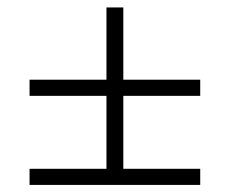

<svg xmlns="http://www.w3.org/2000/svg" viewBox="-20 -618 626 523"><path d="M60.5 -114.3V-158.2H270V-356.9H60.5V-400.9H270V-597.7H315.9V-400.9H525.4V-356.9H315.9V-158.2H525.4V-114.3Z"/></svg>

Font: Caskaydia Cove ExtraLight
Style: Regular
Weight: 200
Monospace: yes
Designer: Aaron Bell
Foundry: Saja Typeworks
Version: Version 4.300; ttfautohint (v1.8.3)